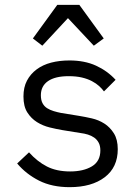

<svg xmlns="http://www.w3.org/2000/svg" viewBox="-20 -762 568 794"><path d="M308 -742 409 -603 368 -573 261 -687 155 -573 116 -603 217 -742ZM268 12Q195 12 141.5 -15Q88 -42 51 -86L100 -132Q134 -94 174 -73.5Q214 -53 270 -53Q325 -53 360 -74Q395 -95 395 -140Q395 -159 388 -172Q381 -185 369.5 -193Q358 -201 343.5 -205.5Q329 -210 312 -212L238 -224Q214 -228 185.5 -235Q157 -242 133 -257Q109 -272 93 -297Q77 -322 77 -363Q77 -401 91.5 -428.5Q106 -456 131.5 -475Q157 -494 191.5 -503Q226 -512 267 -512Q330 -512 377 -490.5Q424 -469 458 -432L410 -384Q402 -395 390 -406Q378 -417 360 -426.5Q342 -436 318.5 -441.5Q295 -447 264 -447Q208 -447 178.5 -426.5Q149 -406 149 -368Q149 -348 156 -335Q163 -322 175 -314.5Q187 -307 202 -302.5Q217 -298 232 -295L306 -283Q331 -279 359.5 -272.5Q388 -266 411.5 -251Q435 -236 451 -210.5Q467 -185 467 -145Q467 -70 413 -29Q359 12 268 12Z"/></svg>

Font: PlemolJP
Style: Regular
Weight: 400
Monospace: yes
Version: v2.0.4; ttfautohint (v1.8.4.7-5d5b-dirty) -l 6 -r 45 -G 200 